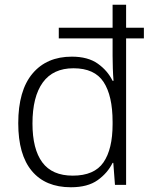

<svg xmlns="http://www.w3.org/2000/svg" viewBox="-20 -780 640 810"><path d="M279 10Q172 10 114.5 -58.5Q57 -127 57 -260Q57 -398 117 -469.5Q177 -541 283 -541Q351 -541 392.5 -511.5Q434 -482 455 -439H459Q457 -462 456 -491Q455 -520 455 -544V-618H228V-663H455V-760H512V-663H587V-618H512V0H465L458 -93H455Q434 -50 392 -20Q350 10 279 10ZM287 -39Q378 -39 416.5 -95Q455 -151 455 -256V-266Q455 -376 417 -434Q379 -492 290 -492Q204 -492 160.5 -432Q117 -372 117 -259Q117 -151 158.5 -95Q200 -39 287 -39Z"/></svg>

Font: Noto Sans Bengali UI Light
Style: Regular
Weight: 300
Designer: Jelle Bosma - Monotype Design Team
Foundry: Monotype Imaging Inc.
Version: Version 2.003; ttfautohint (v1.8.4.7-5d5b)